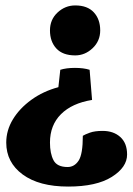

<svg xmlns="http://www.w3.org/2000/svg" viewBox="-20 -504 491 707"><path d="M256 -254Q288 -254 310 -247L319 -136Q245 -124 204.5 -83.5Q164 -43 164 21Q164 61 177 86Q190 111 229 111Q254 111 269.5 87.5Q285 64 285 -4Q293 -9 311 -15.5Q329 -22 358 -22Q398 -22 423 0.5Q448 23 448 65Q448 112 391.5 147.5Q335 183 231 183Q124 183 63.5 138.5Q3 94 3 21Q3 -24 27.5 -64.5Q52 -105 95.5 -136.5Q139 -168 195 -183L202 -247Q224 -254 256 -254ZM257 -484Q302 -484 325.5 -458.5Q349 -433 349 -392Q349 -353 321 -326.5Q293 -300 257 -300Q211 -300 187.5 -325.5Q164 -351 164 -392Q164 -432 192 -458Q220 -484 257 -484Z"/></svg>

Font: Petrona Black
Style: Regular
Weight: 900
Designer: Ringo R. Seeber
Foundry: Ringo R. Seeber
Version: Version 2.001; ttfautohint (v1.8.3)